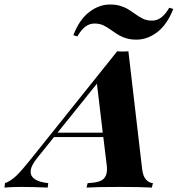

<svg xmlns="http://www.w3.org/2000/svg" viewBox="-111 -847 802 867"><path d="M0 0ZM496.1 -786.1Q519 -769.5 536.1 -761.7Q553.2 -753.9 576.2 -753.9Q597.7 -753.9 616.5 -767.6Q635.3 -781.2 653.3 -812L671.4 -806.6Q644 -736.3 599.4 -702.1Q554.7 -668 505.4 -668Q480.5 -668 460.9 -673.6Q441.4 -679.2 427.5 -687.3Q413.6 -695.3 395 -708.5Q372.1 -725.1 355.2 -732.9Q338.4 -740.7 315.4 -740.7Q293.5 -740.7 274.9 -727.1Q256.3 -713.4 238.3 -682.6L220.2 -688Q247.1 -758.3 291.7 -792.5Q336.4 -826.7 386.2 -826.7Q411.1 -826.7 430.4 -821Q449.7 -815.4 463.6 -807.4Q477.5 -799.3 496.1 -786.1ZM579.6 -20 574.7 0Q523.4 -2.9 429.7 -2.9Q328.1 -2.9 279.8 0L284.7 -20Q315.4 -21.5 334 -26.9Q352.5 -32.2 362.3 -45.7Q372.1 -59.1 372.1 -84Q372.1 -93.3 370.6 -104L355.5 -228H132.8L58.6 -135.7Q27.3 -97.7 27.3 -71.3Q27.3 -28.8 106.9 -20L104.5 0Q39.6 -2.9 -17.1 -2.9Q-61.5 -2.9 -90.8 0L-88.4 -20Q-61.5 -29.8 -36.9 -53.7Q-12.2 -77.6 28.3 -128.4L418 -615.2Q434.6 -614.3 443.4 -614.3Q452.1 -614.3 468.8 -615.2L530.8 -84Q534.7 -51.3 548.3 -36.1Q562 -21 579.6 -20ZM326.7 -469.2 148.9 -248H353Z"/></svg>

Font: TypoPRO Playfair Display SC
Style: Bold Italic
Weight: 700
Italic angle: -14.9847°
Designer: Claus Eggers Sørensen
Foundry: Claus Eggers Sørensen
Version: Version 1.004;PS 001.004;hotconv 1.0.70;makeotf.lib2.5.58329